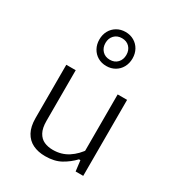

<svg xmlns="http://www.w3.org/2000/svg" viewBox="-196 -957 1013 1094"><g transform="rotate(30 310.0 -410.0)"><path d="M448 -500H510V0H460L450 -80H448ZM172 -500V-166.5Q172 -119.5 187.2 -91.8Q202.5 -64 227.8 -52.8Q253 -41.5 285.5 -41.5Q341.5 -41.5 385.2 -69.8Q429 -98 462 -149V-69.5H442Q409.5 -35 367.8 -11.8Q326 11.5 265.5 11.5Q218.5 11.5 183.8 -5.5Q149 -22.5 129.5 -58.2Q110 -94 110 -149V-500ZM201 -719.5Q201 -751.5 215 -776.8Q229 -802 253.8 -816.5Q278.5 -831 310 -831Q341.5 -831 366.2 -816.5Q391 -802 405 -776.8Q419 -751.5 419 -719.5Q419 -687.5 405 -662Q391 -636.5 366.2 -622Q341.5 -607.5 310 -607.5Q278.5 -607.5 253.8 -622Q229 -636.5 215 -662Q201 -687.5 201 -719.5ZM378.5 -719.5Q378.5 -750.5 359.8 -770.2Q341 -790 310 -790Q279 -790 260 -770.2Q241 -750.5 241 -719.5Q241 -688.5 260 -668.5Q279 -648.5 310 -648.5Q341 -648.5 359.8 -668.5Q378.5 -688.5 378.5 -719.5Z"/></g></svg>

Font: Monaspace Neon Var ExtraLight
Style: Regular
Weight: 200
Designer: Riley Cran and the Lettermatic Team
Version: Version 1.200 (Monaspace Neon Var)